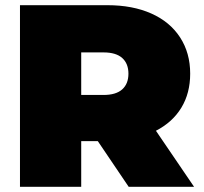

<svg xmlns="http://www.w3.org/2000/svg" viewBox="-20 -720 785 740"><path d="M357 -176H293V0H57V-700H394Q491 -700 563 -668Q635 -636 674 -576Q713 -516 713 -436Q713 -361 679 -305Q645 -249 581 -216L728 0H476ZM379 -518H293V-354H379Q427 -354 451 -375.5Q475 -397 475 -436Q475 -475 451 -496.5Q427 -518 379 -518Z"/></svg>

Font: Montserrat Alternates Black
Style: Regular
Weight: 900
Designer: Julieta Ulanovsky
Foundry: Julieta Ulanovsky
Version: Version 7.200